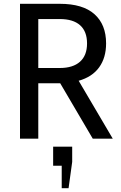

<svg xmlns="http://www.w3.org/2000/svg" viewBox="-20 -728 636 1008"><path d="M467 0 296 -291H294H181V0H85V-708H294Q415 -708 476 -653.5Q537 -599 537 -500Q537 -425 500.5 -374.5Q464 -324 393 -304L572 0ZM181 -371H294Q363 -371 400 -404Q437 -437 437 -500Q437 -563 400.5 -595.5Q364 -628 294 -628H181ZM359 42V122L340 260H304V142H259V42Z"/></svg>

Font: Telex
Style: Regular
Weight: 400
Designer: Andres Torresi
Foundry: Andres Torresi
Version: Version 1.100